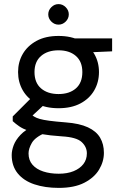

<svg xmlns="http://www.w3.org/2000/svg" viewBox="-20 -683 592 935"><path d="M266 232Q199 232 147 214.5Q95 197 66 161Q37 125 37 72Q37 50 46.5 24.5Q56 -1 79.5 -26Q103 -51 146 -71L202 -37Q151 -15 135 13Q119 41 119 64Q119 97 138 119Q157 141 190.5 152Q224 163 266 163Q308 163 338.5 150.5Q369 138 386 116Q403 94 403 64Q403 32 377.5 8.5Q352 -15 281 -19Q222 -23 182.5 -30Q143 -37 117 -46.5Q91 -56 73.5 -68Q56 -80 42 -93V-116L139 -213L210 -187L112 -96L125 -130Q136 -122 146 -115.5Q156 -109 173 -104Q190 -99 220 -95Q250 -91 300 -87Q367 -82 408 -63Q449 -44 467.5 -12.5Q486 19 486 61Q486 104 462.5 143Q439 182 390.5 207Q342 232 266 232ZM265 -156Q202 -156 158 -179.5Q114 -203 91 -243Q68 -283 68 -332Q68 -381 91 -420.5Q114 -460 158 -484Q202 -508 265 -508Q328 -508 372 -484Q416 -460 439 -420.5Q462 -381 462 -332Q462 -283 439 -243Q416 -203 372 -179.5Q328 -156 265 -156ZM265 -225Q318 -225 349.5 -252.5Q381 -280 381 -332Q381 -383 349.5 -410.5Q318 -438 265 -438Q212 -438 180 -410.5Q148 -383 148 -332Q148 -280 180 -252.5Q212 -225 265 -225ZM345 -425 320 -496H526V-433ZM265 -563Q245 -563 230 -578Q215 -593 215 -613Q215 -633 230 -648Q245 -663 265 -663Q285 -663 300 -648Q315 -633 315 -613Q315 -593 300 -578Q285 -563 265 -563Z"/></svg>

Font: DM Sans 24pt
Style: Regular
Weight: 400
Designer: Colophon Foundry, Jonny Pinhorn
Foundry: Colophon Foundry
Version: Version 4.004;gftools[0.9.30]